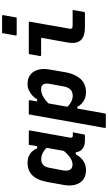

<svg xmlns="http://www.w3.org/2000/svg" viewBox="383 -1217 1034 1840"><g transform="rotate(-90 900.0 -297.0)"><path d="M258 -550Q293 -550 319.5 -539.5Q346 -529 366 -508.5Q386 -488 399 -458H433L416 -353Q391 -384 359.5 -401.5Q328 -419 294 -419Q272 -419 255.5 -411Q239 -403 228 -386Q217 -369 212 -341L187 -209Q183 -184 186 -165Q189 -146 200 -134Q207 -127 218 -123Q229 -119 242 -119Q267 -119 291.5 -131Q316 -143 341.5 -167.5Q367 -192 395 -230L369 -88H342Q324 -56 301 -34Q278 -12 250 -1Q222 10 187 10Q148 10 118 -5Q88 -20 69.5 -48Q51 -76 45 -115.5Q39 -155 48 -205L76 -361Q86 -414 103.5 -450.5Q121 -487 145 -509Q169 -531 198 -540.5Q227 -550 258 -550ZM432 -538Q465 -538 497 -538Q529 -538 561 -538Q564 -538 566.5 -536.5Q569 -535 570 -533Q571 -531 570 -527Q559 -463 546.5 -396Q534 -329 523 -265Q512 -201 501 -143Q499 -129 504 -122.5Q509 -116 521 -116Q524 -116 527 -116Q530 -116 533 -116H552Q547 -90 542 -63.5Q537 -37 532 -10Q532 -5 528.5 -2.5Q525 0 520 0Q512 0 498.5 0Q485 0 475 0Q429 0 401 -18.5Q373 -37 364 -69.5Q355 -102 363 -145Q372 -193 380.5 -240Q389 -287 397.5 -334.5Q406 -382 415 -429Q418 -446 420.5 -463Q423 -480 426 -498Q429 -516 432 -538Z M724 -538Q746 -538 766.5 -538Q787 -538 808.5 -538Q830 -538 851 -538Q855 -538 857 -536.5Q859 -535 860 -532.5Q861 -530 860 -527Q844 -436 828 -345Q812 -254 796 -163Q780 -72 763.5 19Q747 110 731 200Q709 200 688 200Q667 200 646 200Q625 200 603 200Q600 200 598 198.5Q596 197 595 194.5Q594 192 594 189Q608 111 622 33Q636 -45 650 -124Q664 -203 678 -281Q692 -359 706 -437Q711 -465 715.5 -490Q720 -515 724 -538ZM1015 -550Q1069 -550 1103.5 -523.5Q1138 -497 1151.5 -449.5Q1165 -402 1154 -342L1129 -195Q1120 -141 1102 -102Q1084 -63 1060 -38.5Q1036 -14 1005 -2Q974 10 937 10Q903 10 876 -0.5Q849 -11 829 -29.5Q809 -48 796 -73H764L783 -183Q814 -148 843 -132.5Q872 -117 903 -117Q927 -117 945 -126.5Q963 -136 975 -156Q987 -176 992 -205L1017 -341Q1021 -365 1018 -380.5Q1015 -396 1006 -406Q999 -413 987.5 -416.5Q976 -420 960 -420Q936 -420 910 -408.5Q884 -397 858.5 -376.5Q833 -356 810 -327L833 -458H867Q885 -486 907.5 -506.5Q930 -527 957 -538.5Q984 -550 1015 -550Z M1302 -538Q1353 -538 1403 -538Q1453 -538 1502.5 -538Q1552 -538 1603 -538Q1606 -538 1608 -537Q1610 -536 1611.5 -533.5Q1613 -531 1612 -527Q1604 -481 1595.5 -434.5Q1587 -388 1579 -341Q1571 -294 1563 -247.5Q1555 -201 1546 -154Q1544 -144 1544 -137Q1544 -130 1549 -125Q1553 -121 1560 -119.5Q1567 -118 1577 -118Q1607 -118 1642 -118Q1677 -118 1705 -118H1725Q1720 -91 1715.5 -64Q1711 -37 1706 -11Q1705 -6 1701.5 -3Q1698 0 1693 0Q1684 0 1662 0Q1640 0 1612 0Q1584 0 1558 0Q1510 0 1478.5 -11.5Q1447 -23 1430.5 -45Q1414 -67 1410 -96Q1406 -125 1412 -160Q1418 -193 1423.5 -225.5Q1429 -258 1435 -290.5Q1441 -323 1447 -355.5Q1453 -388 1458 -420H1436Q1411 -420 1387.5 -420Q1364 -420 1340.5 -420Q1317 -420 1292 -420Q1287 -420 1284.5 -423Q1282 -426 1283 -431Q1288 -458 1293 -485Q1298 -512 1302 -538ZM1503 -794Q1522 -794 1542.5 -794Q1563 -794 1584.5 -794Q1606 -794 1626.5 -794Q1647 -794 1666 -794Q1671 -794 1673.5 -791Q1676 -788 1675 -783L1652 -654Q1633 -654 1612.5 -654Q1592 -654 1570.5 -654Q1549 -654 1528.5 -654Q1508 -654 1489 -654Q1484 -654 1481.5 -657Q1479 -660 1480 -665Z"/></g></svg>

Font: RecMonoLinear Nerd Font Mono
Style: Bold Italic
Weight: 700
Italic angle: -10°
Monospace: yes
Version: Version 1.085; ttfautohint (v1.8.4.7-5d5b);Nerd Fonts 3.2.1